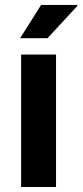

<svg xmlns="http://www.w3.org/2000/svg" viewBox="-20 -743 328 763"><path d="M63.9 0V-526.4H202.7V0ZM60 -591.2 143.4 -723.4H286.9L288.1 -720.2L168.8 -591.2Z"/></svg>

Font: Archivo Variable SemiBold
Style: Regular
Weight: 600
Designer: Hector Gatti
Foundry: Omnibus-Type
Version: Version 2.001